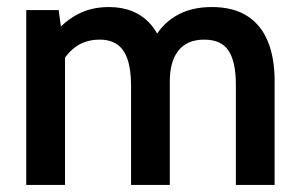

<svg xmlns="http://www.w3.org/2000/svg" viewBox="-20 -525 849 545"><path d="M54.5 0V-496.5H146.5L157 -419.5L134 -429Q162.5 -464.5 201 -484.8Q239.5 -505 289.5 -505Q326.5 -505 356.2 -492.8Q386 -480.5 407.2 -456.5Q428.5 -432.5 440.5 -397L413 -406Q434 -452 477 -478.5Q520 -505 581 -505Q642.5 -505 682 -479.5Q721.5 -454 740.5 -407Q759.5 -360 759.5 -295.5V0H649.5V-285.5Q649.5 -349 629 -380.8Q608.5 -412.5 559.5 -412.5Q533.5 -412.5 515 -403.8Q496.5 -395 484.8 -379.2Q473 -363.5 467.5 -342Q462 -320.5 462 -294.5V0H352V-282Q352 -327 342.2 -356Q332.5 -385 312.8 -398.8Q293 -412.5 263 -412.5Q222 -412.5 193 -390.8Q164 -369 147 -330L164.5 -394.5V0Z"/></svg>

Font: Cabin SemiCondensed SemiBold
Style: Regular
Weight: 600
Width: 4
Designer: Pablo Impallari
Foundry: Pablo Impallari. http://www.impallari.com Igino Marini. http://www.ikern.com
Version: Version 3.001